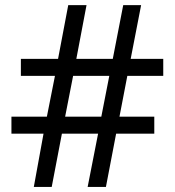

<svg xmlns="http://www.w3.org/2000/svg" viewBox="-20 -734 686 754"><path d="M480 -436 449.2 -275.9H585.9V-209H436L396 0H324.2L365.2 -209H223.1L183.1 0H112.8L150.9 -209H24.9V-275.9H164.1L195.8 -436H62V-502.9H208L248 -713.9H319.8L279.8 -502.9H422.9L463.9 -713.9H534.2L493.2 -502.9H621.1V-436ZM235.8 -275.9H377.9L409.2 -436H267.1Z"/></svg>

Font: Noto Sans Lao
Style: Regular
Weight: 400
Designer: Danh Hong
Foundry: Danh Hong
Version: Version 1.03 uh